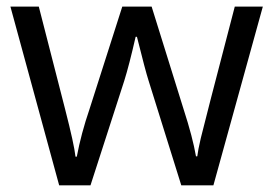

<svg xmlns="http://www.w3.org/2000/svg" viewBox="-20 -555 818 575"><path d="M522.9 0 424.8 -314Q415.5 -342.8 390.1 -444.8H386.2Q366.7 -359.4 352.1 -313L251 0H157.2L11.2 -535.2H96.2Q147.9 -333.5 175 -228Q202.1 -122.6 206.1 -85.9H210Q223.1 -155.3 248 -228L346.2 -535.2H434.1L529.8 -228Q557.1 -144 566.9 -86.9H570.8Q572.8 -104.5 581.3 -141.1Q589.8 -177.7 683.1 -535.2H767.1L619.1 0Z"/></svg>

Font: OpenSans
Style: Regular
Weight: 400
Foundry: Ascender Corporation
Version: Version 1.10